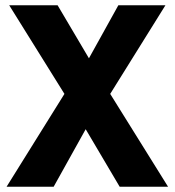

<svg xmlns="http://www.w3.org/2000/svg" viewBox="-20 -710 664 730"><path d="M5 0 263 -414V-292L15 -690H199L355 -426L283 -425L430 -690H609L361 -292V-414L619 0H435L269 -281L341 -282L184 0Z"/></svg>

Font: Radio Canada
Style: Regular
Weight: 400
Designer: Charles Daoud, Etienne Aubert Bonn, Alexandre Saumier Demers, Jacques Le Bailly
Foundry: Radio-Canada
Version: Version 2.104;gftools[0.9.28.dev5+ged2979d]